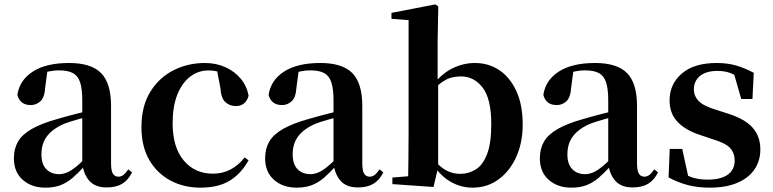

<svg xmlns="http://www.w3.org/2000/svg" viewBox="-20 -839 3521 875"><path d="M186.6 16.2Q124.2 16.2 83.8 -19.4Q43.3 -54.9 43.3 -117.6Q43.3 -161.2 62 -193.6Q80.7 -226.1 125.1 -251.5Q169.6 -277 245.4 -297.9Q284.8 -309.4 334.4 -322Q384 -334.6 424 -344.4V-318.9Q384 -308.9 344 -297.6Q303.9 -286.4 277.1 -276.7Q223.3 -254.9 196.1 -220.6Q168.8 -186.4 168.8 -135.9Q168.8 -90.4 191.1 -67.9Q213.3 -45.3 250 -45.3Q266.3 -45.3 284.7 -52.6Q303.1 -59.9 327.4 -79.7Q351.8 -99.4 385.3 -135.5L400.8 -82.4H365.7Q336.6 -50.6 311.2 -28.7Q285.7 -6.8 256.4 4.7Q227 16.2 186.6 16.2ZM466.1 15.2Q414.6 15.2 387.9 -14.2Q361.2 -43.6 354.9 -94V-96.5V-381.4Q354.9 -434.7 344.8 -464.5Q334.7 -494.3 311.6 -506.3Q288.5 -518.3 250 -518.3Q224.4 -518.3 197.3 -512.2Q170.2 -506.1 133.8 -491.2L196.1 -516.3L185.9 -439.2Q183.3 -395.9 164.6 -378Q145.8 -360.2 120.3 -360.2Q71.1 -360.2 59.2 -406.5Q68.9 -473.5 129.4 -512.7Q189.9 -551.9 295.1 -551.9Q395.4 -551.9 440.7 -505.9Q486.1 -459.8 486.1 -356.2V-94.8Q486.1 -60.3 494.8 -47Q503.6 -33.8 519.7 -33.8Q531.3 -33.8 541.3 -40.9Q551.3 -48.1 564.7 -67.2L581.9 -53.4Q564 -17.5 536.2 -1.1Q508.4 15.2 466.1 15.2Z M893.1 16.2Q818.1 16.2 757.2 -16Q696.3 -48.3 660.4 -109.8Q624.6 -171.4 624.6 -259.7Q624.6 -354.7 664.5 -419.9Q704.4 -485 770.1 -518.5Q835.9 -551.9 914 -551.9Q965.5 -551.9 1007.8 -532.5Q1050.2 -513.2 1077.8 -479.5Q1105.4 -445.8 1113 -402.4Q1099.4 -355.6 1054.4 -355.6Q1026.9 -355.6 1007.1 -373.6Q987.4 -391.6 984.6 -436.8L966.8 -530.1L1034.7 -486.3Q1005.8 -503.2 981.1 -510.6Q956.4 -518 929.6 -518Q883.2 -518 846.2 -489.4Q809.1 -460.7 787.9 -407.1Q766.7 -353.5 766.7 -277.6Q766.7 -168.4 817 -108Q867.4 -47.5 950.2 -47.5Q994.5 -47.5 1030.8 -66.7Q1067.2 -85.9 1094.9 -121.4L1112.8 -108.4Q1077.1 -45.4 1025.3 -14.6Q973.5 16.2 893.1 16.2Z M1331.6 16.2Q1269.2 16.2 1228.8 -19.4Q1188.3 -54.9 1188.3 -117.6Q1188.3 -161.2 1207 -193.6Q1225.7 -226.1 1270.1 -251.5Q1314.6 -277 1390.4 -297.9Q1429.8 -309.4 1479.4 -322Q1529 -334.6 1569 -344.4V-318.9Q1529 -308.9 1489 -297.6Q1448.9 -286.4 1422.1 -276.7Q1368.3 -254.9 1341.1 -220.6Q1313.8 -186.4 1313.8 -135.9Q1313.8 -90.4 1336.1 -67.9Q1358.3 -45.3 1395 -45.3Q1411.3 -45.3 1429.7 -52.6Q1448.1 -59.9 1472.4 -79.7Q1496.8 -99.4 1530.3 -135.5L1545.8 -82.4H1510.7Q1481.6 -50.6 1456.2 -28.7Q1430.7 -6.8 1401.4 4.7Q1372 16.2 1331.6 16.2ZM1611.1 15.2Q1559.6 15.2 1532.9 -14.2Q1506.2 -43.6 1499.9 -94V-96.5V-381.4Q1499.9 -434.7 1489.8 -464.5Q1479.7 -494.3 1456.6 -506.3Q1433.5 -518.3 1395 -518.3Q1369.4 -518.3 1342.3 -512.2Q1315.2 -506.1 1278.8 -491.2L1341.1 -516.3L1330.9 -439.2Q1328.3 -395.9 1309.6 -378Q1290.8 -360.2 1265.3 -360.2Q1216.1 -360.2 1204.2 -406.5Q1213.9 -473.5 1274.4 -512.7Q1334.9 -551.9 1440.1 -551.9Q1540.4 -551.9 1585.7 -505.9Q1631.1 -459.8 1631.1 -356.2V-94.8Q1631.1 -60.3 1639.8 -47Q1648.6 -33.8 1664.7 -33.8Q1676.3 -33.8 1686.3 -40.9Q1696.3 -48.1 1709.7 -67.2L1726.9 -53.4Q1709 -17.5 1681.2 -1.1Q1653.4 15.2 1611.1 15.2Z M1768.2 0V-29.9L1840.1 -35.7Q1841.1 -65.2 1841.1 -100.6Q1841.1 -136.1 1841.6 -171.6Q1842.1 -207 1842.1 -234.8V-747.1L1764 -753.3V-780.3L1963.6 -819L1977.4 -810L1974.4 -650.9V-464.7L1976.8 -454.7V-79.1V-77.4L1955.7 13.1ZM2133 16.2Q2081.7 16.2 2035.6 -9.5Q1989.4 -35.1 1953.3 -89.4H1942.3L1960.6 -106.4Q1990.2 -73.6 2018.3 -60.1Q2046.3 -46.7 2077.6 -46.7Q2115.1 -46.7 2147.3 -66.2Q2179.6 -85.7 2199.2 -135.2Q2218.8 -184.8 2218.8 -273.3Q2218.8 -388.7 2179.6 -439.7Q2140.4 -490.8 2080.4 -490.8Q2059.8 -490.8 2038.6 -485.7Q2017.4 -480.6 1993.7 -464.1Q1969.9 -447.6 1939.1 -413.5L1926.2 -442.5H1945.7Q1987.4 -499.3 2038.1 -525.6Q2088.9 -551.9 2144.4 -551.9Q2206.9 -551.9 2255.8 -519.1Q2304.7 -486.2 2333.4 -423.5Q2362.1 -360.9 2362.1 -270.9Q2362.1 -189.2 2332.9 -124.3Q2303.7 -59.4 2252.3 -21.6Q2200.9 16.2 2133 16.2Z M2583.6 16.2Q2521.2 16.2 2480.8 -19.4Q2440.3 -54.9 2440.3 -117.6Q2440.3 -161.2 2459 -193.6Q2477.7 -226.1 2522.1 -251.5Q2566.6 -277 2642.4 -297.9Q2681.8 -309.4 2731.4 -322Q2781 -334.6 2821 -344.4V-318.9Q2781 -308.9 2741 -297.6Q2700.9 -286.4 2674.1 -276.7Q2620.3 -254.9 2593.1 -220.6Q2565.8 -186.4 2565.8 -135.9Q2565.8 -90.4 2588.1 -67.9Q2610.3 -45.3 2647 -45.3Q2663.3 -45.3 2681.7 -52.6Q2700.1 -59.9 2724.4 -79.7Q2748.8 -99.4 2782.3 -135.5L2797.8 -82.4H2762.7Q2733.6 -50.6 2708.2 -28.7Q2682.7 -6.8 2653.4 4.7Q2624 16.2 2583.6 16.2ZM2863.1 15.2Q2811.6 15.2 2784.9 -14.2Q2758.2 -43.6 2751.9 -94V-96.5V-381.4Q2751.9 -434.7 2741.8 -464.5Q2731.7 -494.3 2708.6 -506.3Q2685.5 -518.3 2647 -518.3Q2621.4 -518.3 2594.3 -512.2Q2567.2 -506.1 2530.8 -491.2L2593.1 -516.3L2582.9 -439.2Q2580.3 -395.9 2561.6 -378Q2542.8 -360.2 2517.3 -360.2Q2468.1 -360.2 2456.2 -406.5Q2465.9 -473.5 2526.4 -512.7Q2586.9 -551.9 2692.1 -551.9Q2792.4 -551.9 2837.7 -505.9Q2883.1 -459.8 2883.1 -356.2V-94.8Q2883.1 -60.3 2891.8 -47Q2900.6 -33.8 2916.7 -33.8Q2928.3 -33.8 2938.3 -40.9Q2948.3 -48.1 2961.7 -67.2L2978.9 -53.4Q2961 -17.5 2933.2 -1.1Q2905.4 15.2 2863.1 15.2Z M3214.3 16.2Q3159.6 16.2 3114.7 4.5Q3069.8 -7.2 3026.9 -30.3L3032.2 -160.4H3089.1L3119.6 -20.6L3071.6 -26V-62Q3103.7 -41.1 3133.9 -30.7Q3164.2 -20.4 3204.8 -20.4Q3265.1 -20.4 3296.7 -43Q3328.2 -65.7 3328.2 -107.2Q3328.2 -140.9 3307.7 -164Q3287.1 -187.1 3226.5 -204.9L3170.7 -223.9Q3105.9 -244.5 3068.7 -282.6Q3031.5 -320.7 3031.5 -382Q3031.5 -455.6 3087.2 -503.8Q3142.9 -551.9 3246.2 -551.9Q3294.5 -551.9 3333.9 -540.7Q3373.2 -529.5 3415.1 -507.2L3409.1 -387.7H3358.1L3319.6 -521.5L3362 -507.8V-477Q3331.7 -497.5 3307.1 -506.7Q3282.5 -515.8 3248.8 -515.8Q3199 -515.8 3170.6 -493.1Q3142.2 -470.4 3142.2 -431.8Q3142.2 -401.6 3163.6 -379.1Q3184.9 -356.6 3241.8 -339.1L3297.9 -321.1Q3375.8 -296.3 3410.4 -256.6Q3445.1 -217 3445.1 -158.3Q3445.1 -105.4 3417.8 -66.1Q3390.4 -26.7 3339 -5.3Q3287.6 16.2 3214.3 16.2Z"/></svg>

Font: Noto Serif KR
Style: Regular
Weight: 200
Designer: Ryoko NISHIZUKA 西塚涼子 (kana & ideographs); Frank Grießhammer (Latin, Greek & Cyrillic); Wenlong ZHANG 张文龙 (bopomofo); San
Foundry: Adobe
Version: Version 2.001;hotconv 1.1.0;makeotfexe 2.6.0